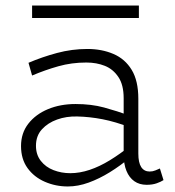

<svg xmlns="http://www.w3.org/2000/svg" viewBox="-20 -661 631 694"><path d="M510 7Q484 7 465.5 -6Q447 -19 437 -43.5Q427 -68 427 -103V-306Q427 -354 408 -382.5Q389 -411 359 -423Q329 -435 292 -435Q239 -435 191 -421.5Q143 -408 96 -388L83 -434Q132 -455 186 -469.5Q240 -484 296 -484Q348 -484 390 -466Q432 -448 456 -408.5Q480 -369 480 -304V-106Q480 -73 490.5 -57Q501 -41 521 -41Q532 -41 541.5 -45Q551 -49 558 -52L571 -10Q562 -4 546.5 1.5Q531 7 510 7ZM225 13Q181 13 142 -4Q103 -21 79.5 -53.5Q56 -86 56 -133Q56 -180 82.5 -214Q109 -248 153.5 -266.5Q198 -285 253 -285Q310 -285 356 -272.5Q402 -260 452 -242V-200Q397 -221 350.5 -230Q304 -239 259 -240Q220 -241 186.5 -229Q153 -217 131.5 -193.5Q110 -170 110 -134Q110 -102 127.5 -79.5Q145 -57 173.5 -46Q202 -35 234 -35Q268 -35 304 -47Q340 -59 377.5 -82Q415 -105 452 -135L451 -92Q415 -62 377 -38.5Q339 -15 300.5 -1Q262 13 225 13ZM482 -641V-596H96V-641Z"/></svg>

Font: BioRhyme ExtraBold Light
Style: Regular
Weight: 300
Version: Version 1.600;gftools[0.9.33]